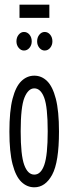

<svg xmlns="http://www.w3.org/2000/svg" viewBox="-20 -789 290 817"><path d="M126 8Q95 8 71 -15Q47 -38 33.5 -90Q20 -142 20 -229Q20 -317 33.5 -369Q47 -421 71 -444Q95 -467 126 -467Q157 -467 180.5 -444Q204 -421 217.5 -369Q231 -317 231 -229Q231 -99 202 -45.5Q173 8 126 8ZM126 -46Q154 -46 168.5 -87.5Q183 -129 183 -230Q183 -334 168 -373.5Q153 -413 126 -413Q100 -413 84 -373.5Q68 -334 68 -230Q68 -129 83 -87.5Q98 -46 126 -46ZM82 -574Q69 -574 59.5 -585.5Q50 -597 50 -613Q50 -630 59.5 -641.5Q69 -653 82 -653Q96 -653 105.5 -641.5Q115 -630 115 -613Q115 -597 105.5 -585.5Q96 -574 82 -574ZM170 -574Q157 -574 147.5 -585.5Q138 -597 138 -613Q138 -630 147.5 -641.5Q157 -653 170 -653Q184 -653 193.5 -641.5Q203 -630 203 -613Q203 -597 193.5 -585.5Q184 -574 170 -574ZM63 -713V-769H190V-713Z"/></svg>

Font: Inconsolata UltraCondensed
Style: Regular
Weight: 400
Width: 1
Monospace: yes
Designer: Raph Levien, Cyreal, Brenton Simpson
Foundry: Raph Levien, Cyreal, Google
Version: Version 3.001; ttfautohint (v1.8.2.53-6de2)